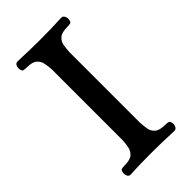

<svg xmlns="http://www.w3.org/2000/svg" viewBox="-200 -698 764 764"><g transform="rotate(-45 182.0 -315.5)"><path d="M60 3Q50 3 46 -4Q42 -11 42 -19Q43 -36 50 -38Q57 -40 67 -40Q99 -40 112 -51.5Q125 -63 128.5 -80.5Q132 -98 133 -117V-514Q132 -533 128.5 -550.5Q125 -568 112 -579.5Q99 -591 67 -591Q57 -591 50 -593Q43 -595 42 -612Q42 -620 46 -627Q50 -634 60 -634Q92 -633 120.5 -632Q149 -631 179 -631Q240 -631 304 -634Q313 -634 317.5 -627Q322 -620 322 -612Q321 -595 314 -593Q307 -591 296 -591Q265 -591 251.5 -579.5Q238 -568 235 -550.5Q232 -533 231 -514V-117Q232 -98 235 -80.5Q238 -63 251.5 -51.5Q265 -40 296 -40Q307 -40 314 -38Q321 -36 322 -19Q322 -11 317.5 -4Q313 3 304 3Q240 0 180 0Q150 0 121 0.5Q92 1 60 3Z"/></g></svg>

Font: Alice
Style: Regular
Weight: 400
Designer: Ksenia Yerulevich
Foundry: Cyreal (http://www.cyreal.org/)
Version: Version 2.003; ttfautohint (v1.8.3)